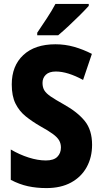

<svg xmlns="http://www.w3.org/2000/svg" viewBox="-20 -950 521 980"><path d="M450 -211Q450 -147 422.5 -97Q395 -47 343 -18.5Q291 10 217 10Q166 10 122.5 0.5Q79 -9 35 -32V-187Q79 -161 126 -146Q173 -131 214 -131Q254 -131 272.5 -149.5Q291 -168 291 -197Q291 -217 282 -233Q273 -249 250 -266Q227 -283 187 -305Q145 -329 111.5 -356Q78 -383 59 -421.5Q40 -460 40 -519Q40 -614 99 -669Q158 -724 263 -724Q312 -724 358 -711Q404 -698 449 -675L404 -542Q325 -585 265 -585Q231 -585 214 -568.5Q197 -552 197 -527Q197 -504 206.5 -488.5Q216 -473 239.5 -457Q263 -441 306 -417Q376 -378 413 -332Q450 -286 450 -211ZM433 -920Q417 -902 389.5 -874.5Q362 -847 332 -819Q302 -791 277 -770H170V-783Q195 -820 220 -858Q245 -896 263 -930H433Z"/></svg>

Font: Noto Sans Armenian Condensed ExtraBold
Style: Regular
Weight: 800
Width: 3
Designer: Monotype Design Team
Foundry: Monotype Imaging Inc.
Version: Version 2.008; ttfautohint (v1.8.4.7-5d5b)